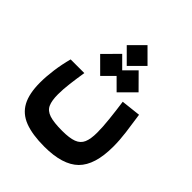

<svg xmlns="http://www.w3.org/2000/svg" viewBox="-211 -702 1008 1008"><g transform="rotate(45 293.0 -198.0)"><path d="M289.1 182.1Q200.2 182.1 144 160.6Q87.9 139.2 61.5 90.3Q35.2 41.5 35.2 -40.5Q35.2 -85 42.2 -136.7Q49.3 -188.5 63 -239.7H164.6Q156.7 -190.4 151.1 -145.3Q145.5 -100.1 145.5 -63Q145.5 -16.6 157.2 9.5Q168.9 35.6 201.7 46.4Q234.4 57.1 296.9 57.1Q350.6 57.1 380.4 45.9Q410.2 34.7 421.9 7.6Q433.6 -19.5 433.6 -66.4Q433.6 -107.4 427.7 -162.1Q421.9 -216.8 413.6 -275.9L522.5 -288.1Q531.7 -227.1 538.6 -174.1Q545.4 -121.1 545.4 -74.2Q545.4 62.5 484.9 122.3Q424.3 182.1 289.1 182.1ZM356 -288.1 294.9 -349.1 233.9 -288.1 152.3 -369.6 233.9 -451.7 294.9 -390.6 356 -451.7 437.5 -369.6ZM295.4 -423.8 218.3 -501 295.4 -578.1 372.6 -501Z"/></g></svg>

Font: Cascadia Mono PL SemiBold
Style: Regular
Weight: 600
Monospace: yes
Designer: Aaron Bell
Foundry: Saja Typeworks
Version: Version 2404.023; ttfautohint (v1.8.4)